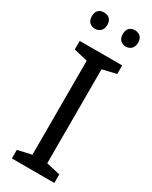

<svg xmlns="http://www.w3.org/2000/svg" viewBox="-232 -959 802 1010"><g transform="rotate(30 169.5 -454.0)"><path d="M30 -859C30 -825 51 -809 77 -809C102 -809 124 -825 124 -859C124 -894 102 -908 77 -908C51 -908 30 -894 30 -859ZM218 -859C218 -825 239 -809 264 -809C289 -809 311 -825 311 -859C311 -894 289 -908 264 -908C239 -908 218 -894 218 -859ZM298 0V-52L214 -71V-642L298 -662V-714H40V-662L124 -642V-71L40 -52V0Z"/></g></svg>

Font: Noto Sans Gujarati UI
Style: Regular
Weight: 400
Designer: Jelle Bosma - Monotype Design Team, Universal Thirst
Foundry: Monotype Imaging Inc.
Version: Version 2.106